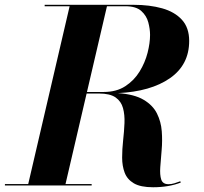

<svg xmlns="http://www.w3.org/2000/svg" viewBox="-58 -770 845 797"><path d="M-37.6 -5.9H59.1L231 -744.1H127.4V-750H497.6Q563 -750 615 -735.5Q667 -720.9 697.1 -688Q727.3 -655 727.3 -600.1Q727.3 -501 647.5 -445.4Q567.6 -389.9 431.6 -383.5Q499.8 -378.7 538.2 -355.8Q576.7 -333 593.6 -298.8Q610.6 -264.6 613.5 -225.1Q616.5 -185.5 613 -146.9Q609.6 -108.2 607.3 -76Q605 -43.9 611.3 -24.7Q617.7 -5.4 641.1 -5.4Q654.1 -5.4 666.3 -9.3Q678.5 -13.2 690.4 -17.6L692.4 -12.2Q642.6 7.3 577.6 7.3Q525.4 7.3 497.7 -9Q470 -25.4 459.5 -53.2Q449 -81.1 449 -115.7Q449 -150.4 453.1 -187.3Q457.3 -224.1 458.7 -258.8Q460.2 -293.5 452.6 -321.3Q445.1 -349.1 421.9 -365.5Q398.7 -381.8 352.5 -381.8H301.5L213.9 -5.9H322.5V0H-37.6ZM462.4 -744.1H386L303 -388.2H372.3Q425.3 -388.2 462 -412.1Q498.8 -436 521.5 -473.1Q544.2 -510.3 554.6 -550.9Q564.9 -591.6 564.9 -625Q564.9 -649.4 557.6 -677.1Q550.3 -704.8 528.4 -724.5Q506.6 -744.1 462.4 -744.1Z"/></svg>

Font: Bodoni* 36
Style: Bold Italic
Weight: 700
Italic angle: -13°
Version: Version 2.000; ttfautohint (v1.8.1)